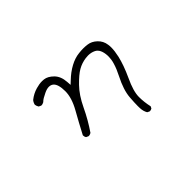

<svg xmlns="http://www.w3.org/2000/svg" viewBox="-96 -780 1191 1191"><g transform="rotate(-45 500.0 -184.5)"><path d="M694.3 100.1Q683.6 52.7 683.6 7.3Q683.6 -42 721.2 -121.6Q756.8 -198.7 770.5 -258.8Q779.8 -300.3 779.8 -332Q779.8 -345.2 777.8 -356.4Q772.9 -393.1 746.3 -418.2Q719.7 -443.4 688 -447.3Q670.4 -449.7 651.9 -449.7Q633.3 -449.7 613.8 -447.3Q575.2 -443.4 535.2 -421.9Q495.1 -400.4 457.5 -364.3L437 -345.2L435.1 -373Q431.6 -424.8 402.8 -453.6Q374 -482.4 344.2 -485.8Q336.4 -486.8 328.1 -486.8Q303.2 -486.8 274.9 -478.5Q237.3 -467.8 206.5 -442.9Q196.3 -430.7 192.9 -414.6Q194.8 -401.4 202.1 -390.1L216.3 -383.3Q217.8 -382.8 219.5 -382.8Q221.2 -382.8 224.1 -383.1Q227.1 -383.3 230 -384.3Q236.3 -386.2 242.2 -389.6L243.7 -391.6Q256.3 -404.3 292 -420.9Q315.4 -432.1 332.5 -432.1Q368.2 -432.1 379.9 -392.6Q386.2 -371.1 386.2 -340.3Q386.2 -282.7 346.2 -211.7Q306.2 -140.6 270 -71.3Q269.5 -70.3 269.5 -69.3Q269.5 -57.1 275.4 -48.3L289.6 -41.5Q291 -41 293.5 -41Q295.9 -41 299.3 -41.5Q306.6 -43 313.5 -47.4Q359.4 -114.3 394.5 -188.5Q429.7 -262.7 474.1 -308.1Q518.1 -353.5 550.3 -372.1Q582.5 -390.6 621.1 -396Q632.3 -397.5 642.6 -397.5Q669.4 -397.5 691.4 -386.7Q724.6 -370.6 728 -311.5Q728 -307.6 728 -300Q728 -292.5 726.3 -278.8Q724.6 -265.1 719.2 -247.6Q709 -212.9 687.5 -170.9Q646.5 -90.8 642.1 -30.8Q638.7 13.7 638.7 42.5Q638.7 53.7 639.2 62.5Q640.6 89.8 652.8 110.8L666.5 117.7Q668 118.2 671.1 118.2Q674.3 118.2 679 116.9Q683.6 115.7 688 112.8Z"/></g></svg>

Font: NaikaiFont
Style: ExtraLight
Weight: 200
Version: Version 1.89